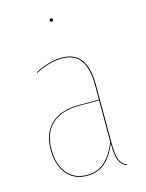

<svg xmlns="http://www.w3.org/2000/svg" viewBox="-110 -776 649 853"><g transform="rotate(-15 214.5 -349.5)"><path d="M201.2 -700.2Q201.2 -708 208.5 -708Q215.8 -708 215.8 -700.2Q215.8 -692.9 208.5 -692.9Q201.2 -692.9 201.2 -700.2ZM325.7 -108.4Q325.7 -53.2 334.5 -28.3Q343.3 -3.4 368.2 5.9L366.7 9.3Q340.8 -1 331.3 -25.4Q321.8 -49.8 321.8 -102.5Q299.3 -46.9 266.1 -18.8Q232.9 9.3 185.1 9.3Q123.5 9.3 90.1 -33.2Q56.6 -75.7 56.6 -145Q56.6 -221.2 101.8 -262.7Q147 -304.2 230 -304.2H321.3V-372.6Q321.3 -445.8 294.7 -484.6Q268.1 -523.4 208.5 -523.4Q153.3 -523.4 87.4 -489.7L86.9 -493.2Q152.3 -527.3 208.5 -527.3Q270 -527.3 297.9 -487.5Q325.7 -447.8 325.7 -372.6ZM185.1 5.4Q232.9 5.4 265.6 -23.4Q298.3 -52.2 321.3 -109.4V-300.8H230.5Q148.4 -300.8 104.5 -260.3Q60.5 -219.7 60.5 -145Q60.5 -77.1 93 -35.9Q125.5 5.4 185.1 5.4Z"/></g></svg>

Font: Fira Sans Compressed Four
Style: Regular
Weight: 100
Width: 1
Designer: Carrois Corporate & Edenspiekermann AG
Foundry: Carrois Corporate GbR & Edenspiekermann AG
Version: Version 4.203;PS 004.203;hotconv 1.0.88;makeotf.lib2.5.64775